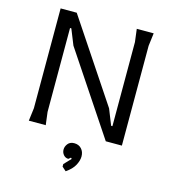

<svg xmlns="http://www.w3.org/2000/svg" viewBox="-133 -808 1033 1152"><g transform="rotate(15 384.0 -232.0)"><path d="M90 0 100 -80V-700H200L536 -196L575 -98H583V-620L573 -700H678L668 -620V0H568L232 -504L193 -601H185V-80L195 0ZM382 236 357 214V198L398 155L392 149L378 160Q360 160 348 146Q336 132 336 113Q336 94 349.5 77Q363 60 389 60Q417 60 434 78.5Q451 97 451 126Q451 151 435.5 180.5Q420 210 382 236Z"/></g></svg>

Font: AR One Sans
Style: Regular
Weight: 400
Designer: Niteesh Yadav
Foundry: Niteesh Yadav
Version: Version 1.001;gftools[0.9.33]